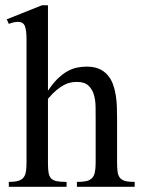

<svg xmlns="http://www.w3.org/2000/svg" viewBox="-20 -715 540 735"><path d="M274.4 0V-18.6Q295.9 -18.6 309.6 -21.5Q323.2 -24.4 331.5 -32.5Q339.8 -40.5 343 -54.9Q346.2 -69.3 346.2 -91.8V-258.8Q346.2 -280.8 345.9 -305.7Q345.7 -330.6 339.6 -351.8Q333.5 -373 318.6 -387.2Q303.7 -401.4 274.4 -401.4Q263.2 -401.4 251.2 -399.2Q239.3 -397 225.8 -390.1Q212.4 -383.3 197 -370.6Q181.6 -357.9 163.6 -336.9V-91.8Q163.6 -69.3 165.8 -54.9Q168 -40.5 175.3 -32.5Q182.6 -24.4 196.8 -21.5Q210.9 -18.6 234.9 -18.6V0H13.7V-18.6Q35.6 -18.6 49.1 -22.5Q62.5 -26.4 69.6 -34.9Q76.7 -43.5 79.1 -57.4Q81.5 -71.3 81.5 -91.8V-564Q81.5 -599.1 75.2 -615.2Q68.8 -631.3 48.8 -631.3Q42.5 -631.3 33.4 -629.6Q24.4 -627.9 13.7 -623.5L5.9 -641.1L140.6 -694.8H163.6V-367.7Q183.1 -397 202.1 -415Q221.2 -433.1 239.7 -443.1Q258.3 -453.1 276.4 -456.5Q294.4 -460 312 -460Q340.3 -460 359.9 -451.2Q379.4 -442.4 392.3 -427.2Q405.3 -412.1 412.6 -392.1Q419.9 -372.1 423.3 -349.9Q426.8 -327.6 427.5 -304.2Q428.2 -280.8 428.2 -258.8V-91.8Q428.2 -70.3 430.4 -56.2Q432.6 -42 439.7 -33.7Q446.8 -25.4 460 -22Q473.1 -18.6 495.6 -18.6V0Z"/></svg>

Font: Doulos SIL
Style: Regular
Weight: 400
Designer: Walt Agee, Victor Gaultney, Peter Martin, Debbi Hosken
Foundry: SIL International
Version: Version 4.110; 2011; Maintenance release